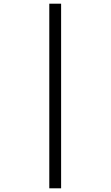

<svg xmlns="http://www.w3.org/2000/svg" viewBox="-20 -780 599 1040"><path d="M247 240H311V-760H247Z"/></svg>

Font: Noto Serif Tamil Medium
Style: Italic
Weight: 500
Italic angle: -12°
Designer: Indian Type Foundry, Tom Grace, and the Monotype Design Team
Foundry: Monotype Imaging Inc.
Version: Version 2.003